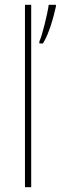

<svg xmlns="http://www.w3.org/2000/svg" viewBox="-20 -780 253 800"><path d="M110 0V-760H84V0ZM213 -753V-760H183C178 -723 156 -632 144 -607V-599H159C184 -639 203 -707 213 -753Z"/></svg>

Font: Noto Sans Sinhala SemiCondensed Thin
Style: Regular
Weight: 100
Width: 4
Designer: Jelle Bosma - Monotype Design Team
Foundry: Monotype Imaging Inc.
Version: Version 2.006